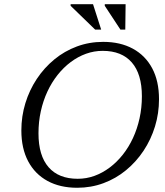

<svg xmlns="http://www.w3.org/2000/svg" viewBox="-20 -878 780 908"><path d="M162 -247.5Q162 -142 209.8 -87.2Q257.5 -32.5 347.5 -32.5Q388.5 -32.5 426.5 -46.2Q464.5 -60 498.5 -85.5Q532.5 -111 560.5 -146.2Q588.5 -181.5 608.8 -225Q629 -268.5 640 -318.5Q651 -368.5 651 -422.5Q651 -528 603.2 -582.8Q555.5 -637.5 465.5 -637.5Q425 -637.5 386.8 -623.8Q348.5 -610 314.5 -584.5Q280.5 -559 252.5 -523.8Q224.5 -488.5 204.2 -445Q184 -401.5 173 -351.8Q162 -302 162 -247.5ZM732 -409Q732 -342 713 -280Q694 -218 659 -165.2Q624 -112.5 576 -73Q528 -33.5 469.5 -11.8Q411 10 345 10Q264 10 204.8 -22.2Q145.5 -54.5 113.2 -115.2Q81 -176 81 -261Q81 -328 100 -390Q119 -452 154 -504.8Q189 -557.5 237 -597Q285 -636.5 343.5 -658.2Q402 -680 468 -680Q549 -680 608.2 -647.8Q667.5 -615.5 699.8 -555Q732 -494.5 732 -409ZM458.5 -738H430L314 -850.5V-858H420ZM572.5 -738H549.5L475.5 -850.5V-858H574Z"/></svg>

Font: Newsreader 16pt
Style: Italic
Weight: 400
Italic angle: -17°
Designer: Hugues Gentile
Foundry: Production Type
Version: Version 1.003